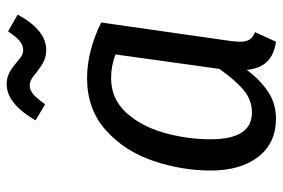

<svg xmlns="http://www.w3.org/2000/svg" viewBox="-152 -660 824 559"><g transform="rotate(-90 259.5 -380.0)"><path d="M474 -497 420 -119Q418 -99 418 -92Q418 -76 424 -65.5Q430 -55 446 -49L418 12Q381 7 360.5 -13.5Q340 -34 336 -73Q305 -32 271 -10Q237 12 194 12Q123 12 83 -39.5Q43 -91 43 -178Q43 -262 71 -345Q99 -428 160 -483Q221 -538 312 -538Q390 -538 474 -497ZM134 -178Q134 -58 212 -58Q248 -58 277 -82Q306 -106 339 -153L381 -455Q349 -468 312 -468Q252 -468 212 -424.5Q172 -381 153 -314Q134 -247 134 -178ZM329 -685Q317 -695 308.5 -700Q300 -705 291 -705Q277 -705 264.5 -694Q252 -683 236 -660L189 -688Q238 -772 294 -772Q313 -772 326.5 -765Q340 -758 357 -744Q368 -734 376 -729Q384 -724 394 -724Q408 -724 420.5 -734.5Q433 -745 448 -768L497 -740Q452 -657 394 -657Q375 -657 361 -664Q347 -671 329 -685Z"/></g></svg>

Font: Fira Sans Condensed
Style: Italic
Weight: 400
Width: 3
Italic angle: -8°
Designer: bBox Type GmbH & Carrois Corporate GbR & Edenspiekermann AG
Foundry: bBox Type GmbH & Carrois Corporate GbR & Edenspiekermann AG
Version: Version 4.301